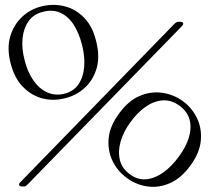

<svg xmlns="http://www.w3.org/2000/svg" viewBox="-20 -734 831 766"><path d="M147 -709Q193 -720 237.5 -709Q282 -698 316 -663Q350 -628 364 -568Q379 -508 365.5 -461.5Q352 -415 318.5 -384Q285 -353 239 -342Q193 -330 149 -341.5Q105 -353 71 -388Q37 -423 22 -483Q7 -542 21 -589Q35 -636 68.5 -667Q102 -698 147 -709ZM152 -687Q114 -678 94 -649.5Q74 -621 70 -581Q66 -541 78 -495Q89 -449 112 -415Q135 -381 167 -366Q199 -351 237 -360Q275 -370 294 -399Q313 -428 316 -469Q319 -510 307 -556Q295 -603 273.5 -636Q252 -669 221 -683Q190 -697 152 -687ZM709 -331Q747 -303 766.5 -261.5Q786 -220 781 -171.5Q776 -123 740 -74Q704 -24 659.5 -4Q615 16 569.5 10Q524 4 486 -24Q448 -52 428.5 -93Q409 -134 413.5 -182.5Q418 -231 455 -281Q491 -331 535.5 -350.5Q580 -370 625.5 -364Q671 -358 709 -331ZM695 -313Q663 -336 628.5 -333.5Q594 -331 561 -308Q528 -285 500 -246Q472 -208 461 -168.5Q450 -129 458.5 -95Q467 -61 499 -38Q531 -15 565.5 -19Q600 -23 633 -47Q666 -71 694 -110Q723 -149 734 -187Q745 -225 736 -257.5Q727 -290 695 -313ZM68 10Q56 10 56 2Q56 -2 60 -6L676 -639Q684 -647 692 -647H699Q711 -647 711 -640Q711 -635 707 -631L90 2Q86 5 83.5 7.5Q81 10 76 10Z"/></svg>

Font: Young Serif Light
Style: Italic
Weight: 300
Italic angle: -10.979°
Designer: Bastien Sozeau
Foundry: NBR — Bastien Sozeau
Version: Version 5.001